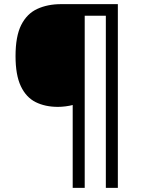

<svg xmlns="http://www.w3.org/2000/svg" viewBox="-20 -780 695 927"><path d="M549 127H491V-704H389V127H331V-273Q316 -269 296.5 -266.5Q277 -264 260 -264Q198 -264 152 -287Q106 -310 80.5 -364Q55 -418 55 -509Q55 -605 82.5 -659.5Q110 -714 160 -737Q210 -760 275 -760H549Z"/></svg>

Font: RS Noto Sans
Style: Regular
Weight: 400
Designer: Monotype Design Team
Foundry: Monotype Imaging Inc.
Version: Version 3.10